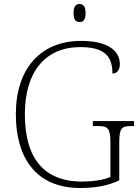

<svg xmlns="http://www.w3.org/2000/svg" viewBox="-20 -928 699 958"><path d="M377 -818C395 -818 407 -828 407 -863C407 -897 395 -908 377 -908C359 -908 347 -897 347 -863C347 -828 359 -818 377 -818ZM379 10C460 10 519 -2 575 -28V-214C575 -288 586 -299 633 -299H649V-324H443V-299H470C518 -299 531 -288 531 -215V-45C498 -30 442 -22 390 -22C188 -22 104 -152 104 -358C104 -570 206 -693 381 -693C506 -693 541 -643 541 -561C563 -561 578 -577 578 -609C578 -669 526 -724 385 -724C182 -724 59 -585 59 -358C59 -137 163 10 379 10Z"/></svg>

Font: Noto Serif Gurmukhi ExtraLight
Style: Regular
Weight: 200
Designer: Vaibhav Singh and the Monotype Design Team
Foundry: Monotype Imaging Inc.
Version: Version 2.004